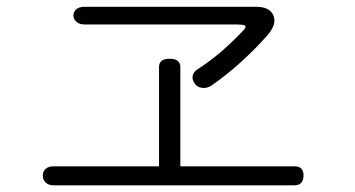

<svg xmlns="http://www.w3.org/2000/svg" viewBox="-20 -683 1040 563"><path d="M227.5 -663.1Q211.9 -663.1 203.1 -655.3Q195.3 -648.4 195.3 -637.7Q195.3 -627 203.1 -620.1Q211.9 -611.3 227.5 -611.3H672.9Q691.4 -611.3 697.3 -608.4Q703.1 -605.5 696.3 -596.7Q665 -563.5 631.8 -534.2Q597.7 -504.9 560.5 -480.5Q546.9 -472.7 544.9 -460Q543 -449.2 550.8 -438.5Q557.6 -427.7 570.3 -425.8Q584 -422.9 597.7 -430.7Q643.6 -461.9 687.5 -502Q728.5 -539.1 765.6 -581.1Q793 -614.3 781.2 -638.7Q770.5 -663.1 730.5 -663.1ZM446.3 -486.3V-195.3H136.7Q122.1 -195.3 113.3 -187.5Q105.5 -179.7 105.5 -168Q105.5 -156.2 113.3 -148.4Q122.1 -139.6 136.7 -139.6H843.8Q869.1 -139.6 870.1 -168Q870.1 -195.3 843.8 -195.3H508.8V-486.3Q508.8 -510.7 477.5 -510.7Q446.3 -510.7 446.3 -486.3Z"/></svg>

Font: Gulim
Style: Regular
Weight: 400
Version: Version 2.21